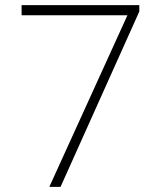

<svg xmlns="http://www.w3.org/2000/svg" viewBox="-20 -731 640 751"><path d="M524.9 -686V-710.9H64.5V-671.4H478.5L172.9 0H216.8Z"/></svg>

Font: Roboto Mono ExtraLight
Style: Regular
Weight: 250
Monospace: yes
Designer: Google
Version: Version 3.000